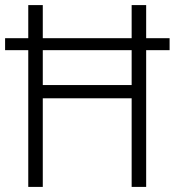

<svg xmlns="http://www.w3.org/2000/svg" viewBox="-20 -734 686 754"><path d="M91 0H148V-348H497V0H554V-537H646V-584H554V-714H497V-584H148V-714H91V-584H0V-537H91ZM148 -400V-537H497V-400Z"/></svg>

Font: Noto Sans Khmer SemiCondensed Light
Style: Regular
Weight: 300
Width: 4
Designer: Danh Hong and the Monotype Design Team
Foundry: Monotype Imaging Inc.
Version: Version 2.004